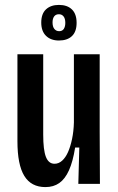

<svg xmlns="http://www.w3.org/2000/svg" viewBox="-20 -749 482 782"><path d="M165 13Q107 13 79 -32.5Q51 -78 51 -174V-528H156V-201Q156 -138 167 -110Q178 -82 202 -82Q219 -82 233 -94.5Q247 -107 257 -129.5Q267 -152 273.5 -183Q280 -214 281 -250V-528H386V-212L387 0H299L303 -148H286Q277 -91 261 -55.5Q245 -20 221.5 -3.5Q198 13 165 13ZM220 -584Q187 -584 167.5 -603Q148 -622 148 -657Q148 -693 167.5 -711Q187 -729 220 -729Q254 -729 273 -710.5Q292 -692 292 -656Q292 -620 273 -602Q254 -584 220 -584ZM221 -622Q234 -622 240 -631.5Q246 -641 246 -656Q246 -673 239 -682Q232 -691 220 -691Q207 -691 200.5 -682Q194 -673 194 -658Q194 -640 201.5 -631Q209 -622 221 -622Z"/></svg>

Font: Bricolage Grotesque 24pt Condensed Medium
Style: Regular
Weight: 500
Width: 3
Designer: Mathieu Triay
Foundry: Atelier Triay
Version: Version 1.001;gftools[0.9.33.dev8+g029e19f]